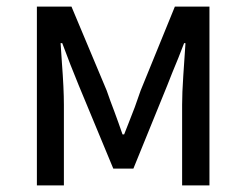

<svg xmlns="http://www.w3.org/2000/svg" viewBox="-20 -563 747 583"><path d="M92 0V-543H197L304 -288Q315 -256 327 -225Q340 -190 352 -155H357Q363 -171 370 -188Q390 -237 407 -288L511 -543H616V0H533V-245Q533 -280 536.5 -332.5Q540 -385 543 -429Q543 -430 543 -432H539Q522 -387 503 -342Q495 -322 488 -304L385 -51H324L219 -304Q193 -367 169 -432H164Q166 -405 168 -372Q174 -294 174 -245V0Z"/></svg>

Font: Noto Sans CJK KR Regular (TTF)
Style: Regular
Weight: 400
Designer: Ryoko NISHIZUKA 西塚涼子 (kana & ideographs); Paul D. Hunt (Latin, Greek & Cyrillic); Wenlong ZHANG 张文龙 (bopomofo); Sandoll 
Foundry: Adobe Systems Incorporated
Version: Version 1.004;PS 1.004;hotconv 1.0.82;makeotf.lib2.5.63406